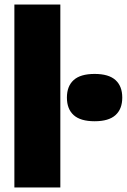

<svg xmlns="http://www.w3.org/2000/svg" viewBox="-20 -828 560 848"><path d="M43.5 0V-808H246.5V0ZM275.5 -397Q275.5 -447.5 305.5 -474.5Q335.5 -501.5 398 -501.5Q460 -501.5 490 -474.5Q520 -447.5 520 -397Q520 -346.5 490 -319.5Q460 -292.5 398 -292.5Q335.5 -292.5 305.5 -319.5Q275.5 -346.5 275.5 -397Z"/></svg>

Font: Encode Sans SemiCondensed Black
Style: Regular
Weight: 900
Width: 4
Designer: Multiple Designers
Foundry: Impallari Type
Version: Version 2.000